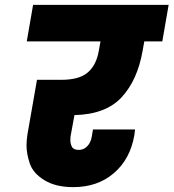

<svg xmlns="http://www.w3.org/2000/svg" viewBox="-20 -760 713 789"><path d="M566 -551Q545 -431 480 -360.5Q415 -290 286 -287L270 -200Q269 -192 269 -184Q269 -170 275.5 -157Q282 -144 304 -144Q324 -144 338.5 -159Q353 -174 357 -198L362 -228H535Q534 -217 532 -204Q515 -106 448 -48.5Q381 9 281 9Q209 9 162.5 -19.5Q116 -48 102.5 -88Q89 -128 89 -162Q89 -185 93 -209L132 -432H232Q306 -432 341 -462.5Q376 -493 386 -551L393 -590H90L116 -740H673L647 -590H573Z"/></svg>

Font: Fz Poppins ExtBd
Style: Italic
Weight: 800
Italic angle: -10°
Designer: Ninad Kale (Devanagari), Jonny Pinhorn (Latin)
Foundry: Indian Type Foundry
Version: Vit hóa bi Vntype.Com & FontZin.Com